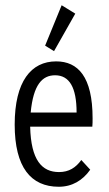

<svg xmlns="http://www.w3.org/2000/svg" viewBox="-20 -702 415 732"><path d="M186 -507 267 -650 215 -682 152 -528ZM204 10C255 10 295 -14 324 -55L290 -92C269 -63 243 -46 205 -46C140 -46 98 -91 95 -219H332C333 -230 333 -239 333 -251C333 -410 277 -468 194 -468C99 -468 36 -392 36 -227C36 -64 98 10 204 10ZM97 -273C107 -379 141 -415 190 -415C245 -415 272 -368 272 -273Z"/></svg>

Font: Inconsolata Condensed Thin
Style: Regular
Weight: 100
Width: 3
Monospace: yes
Designer: Raph Levien, Cyreal, Brenton Simpson
Foundry: Raph Levien, Cyreal, Google
Version: Version 3.100